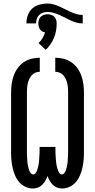

<svg xmlns="http://www.w3.org/2000/svg" viewBox="-20 -1063 540 1091"><path d="M166 8Q144 8 123.5 -2Q103 -12 88.5 -29Q74 -46 65.5 -66.5Q57 -87 52 -108.5Q47 -130 45 -152Q43 -174 43 -196V-539Q43 -563 46.5 -587Q50 -611 58 -633.5Q66 -656 80.5 -676Q95 -696 115 -709.5Q135 -723 158.5 -729Q182 -735 206 -735V-655Q193 -655 181 -650Q169 -645 160.5 -635.5Q152 -626 146.5 -614Q141 -602 138 -589.5Q135 -577 134 -564Q133 -551 133 -539V-196Q133 -188 133.5 -179.5Q134 -171 134.5 -162.5Q135 -154 135.5 -145Q136 -136 137.5 -128Q139 -120 141 -111.5Q143 -103 146 -95Q149 -87 154.5 -79.5Q160 -72 169 -72Q177 -72 182 -79Q187 -86 190 -93.5Q193 -101 195 -108.5Q197 -116 198.5 -124Q200 -132 201 -140Q202 -148 202.5 -156Q203 -164 203.5 -172Q204 -180 204.5 -188Q205 -196 205 -204Q205 -212 205 -221V-228H295V-221Q295 -212 295 -204Q295 -196 295.5 -188Q296 -180 296.5 -172Q297 -164 297.5 -156Q298 -148 299 -140Q300 -132 301.5 -124Q303 -116 305 -108.5Q307 -101 310 -93.5Q313 -86 318 -79Q323 -72 331 -72Q340 -72 345.5 -79.5Q351 -87 354 -95Q357 -103 359 -111.5Q361 -120 362.5 -128Q364 -136 364.5 -145Q365 -154 365.5 -162.5Q366 -171 366.5 -179.5Q367 -188 367 -196V-539Q367 -551 366 -564Q365 -577 362 -589.5Q359 -602 353.5 -614Q348 -626 339.5 -635.5Q331 -645 319 -650Q307 -655 294 -655V-735Q318 -735 341.5 -729Q365 -723 385 -709.5Q405 -696 419.5 -676Q434 -656 442 -633.5Q450 -611 453.5 -587Q457 -563 457 -539V-196Q457 -174 455 -152Q453 -130 448 -108.5Q443 -87 434.5 -66.5Q426 -46 411.5 -29Q397 -12 376.5 -2Q356 8 334 8Q319 8 305 3Q291 -2 280.5 -12.5Q270 -23 262.5 -36Q255 -49 250 -63Q245 -49 237.5 -36Q230 -23 219.5 -12.5Q209 -2 195 3Q181 8 166 8ZM130 -930Q130 -953 138 -976Q146 -999 163 -1014.5Q180 -1030 203.5 -1036.5Q227 -1043 250 -1043Q268 -1043 285 -1038Q302 -1033 318 -1026Q334 -1019 350 -1010.5Q366 -1002 382 -995Q398 -988 415 -983Q432 -978 450 -978V-930Q432 -930 415 -934.5Q398 -939 382 -946.5Q366 -954 350 -962.5Q334 -971 318 -978Q302 -985 285 -990Q268 -995 250 -995Q237 -995 224 -991Q211 -987 202 -977.5Q193 -968 189 -955.5Q185 -943 185 -930ZM240 -780 199 -818Q212 -830 221.5 -846Q231 -862 236 -879Q228 -880 220 -884.5Q212 -889 207 -896.5Q202 -904 200 -912.5Q198 -921 198 -930Q198 -940 201 -950.5Q204 -961 211.5 -968Q219 -975 229.5 -978.5Q240 -982 250 -982Q260 -982 270.5 -978.5Q281 -975 288.5 -968Q296 -961 299 -950.5Q302 -940 302 -930Q302 -909 298.5 -888.5Q295 -868 287 -848.5Q279 -829 267 -811.5Q255 -794 240 -780Z"/></svg>

Font: Iosevka Bendy Medium
Style: Regular
Weight: 500
Monospace: yes
Designer: Belleve Invis
Foundry: Belleve Invis
Version: Version 30.1.2